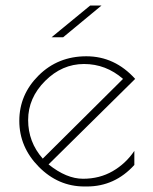

<svg xmlns="http://www.w3.org/2000/svg" viewBox="-20 -664 555 696"><path d="M295 12H286Q191 12 120.5 -59.5Q50 -131 50 -226Q50 -321 120 -390.5Q190 -460 293 -460Q396 -460 470 -378L156 -68Q221 -16 281 -16Q341 -16 388.5 -43.5Q436 -71 467 -117V-66Q396 12 295 12ZM135 -89 426 -378Q364 -432 284.5 -432Q205 -432 143.5 -370.5Q82 -309 82 -229Q82 -149 135 -89ZM307 -644H348L209 -529H167Z"/></svg>

Font: Poiret One
Style: Regular
Weight: 400
Designer: Denis Masharov
Foundry: Denis Masharov
Version: Version 1.001